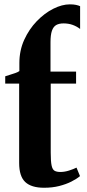

<svg xmlns="http://www.w3.org/2000/svg" viewBox="-20 -852 398 882"><path d="M182.5 10.5Q124 10.5 96 -15.8Q68 -42 68 -103.5V-468H4V-501.5Q14.5 -505 26.8 -508.8Q39 -512.5 50.5 -516.5Q62 -520.5 69 -525.5Q69 -534.5 69 -544Q69 -553.5 69 -562.5Q69 -620 91.2 -669Q113.5 -718 149 -754.8Q184.5 -791.5 224.8 -811.8Q265 -832 301 -832Q317.5 -832 329.2 -829.5Q341 -827 348 -823.5V-719Q331.5 -731.5 312.8 -738Q294 -744.5 272 -744.5Q251.5 -744.5 238.2 -737Q225 -729.5 218.5 -710.5Q212 -691.5 212 -658V-523H329.5V-468H213V-150.5Q213 -111 217 -92Q221 -73 230.8 -67.5Q240.5 -62 257.5 -62Q276.5 -62 297 -68.5Q317.5 -75 331.5 -82L347.5 -43Q332 -30 307.8 -17.8Q283.5 -5.5 252 2.5Q220.5 10.5 182.5 10.5Z"/></svg>

Font: Merriweather 96pt
Style: Bold
Weight: 700
Version: Version 2.100